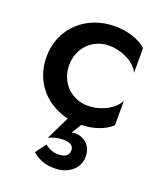

<svg xmlns="http://www.w3.org/2000/svg" viewBox="-132 -557 749 884"><g transform="rotate(20 242.0 -115.0)"><path d="M141 -230C141 -315 204 -377 284 -377C347 -377 412 -345 434 -299V-419C402 -450 344 -470 279 -470C139 -470 30 -372 30 -230C30 -137 77 -61 153 -21C174 -10 196 -1 219 4L163 119C190 104 222 102 231 102C264 102 285 111 285 136C285 160 268 174 233 174C210 174 189 166 168 150L130 201C165 230 197 240 241 240C301 240 357 204 357 140C357 84 314 56 278 56C270 56 263 57 258 58L288 10C317 9 344 5 369 -4C396 -13 418 -26 434 -42V-161C412 -117 350 -83 284 -83C204 -83 141 -145 141 -230Z"/></g></svg>

Font: Jost Medium
Style: Regular
Weight: 500
Version: Version 3.710